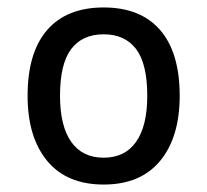

<svg xmlns="http://www.w3.org/2000/svg" viewBox="-20 -485 556 515"><path d="M258 10Q159 10 106.5 -53.5Q54 -117 54 -228Q54 -344 106.5 -404.5Q159 -465 258 -465Q357 -465 409.5 -404.5Q462 -344 462 -228Q462 -117 409.5 -53.5Q357 10 258 10ZM258 -62Q315 -62 345 -104.5Q375 -147 375 -228Q375 -314 345 -353.5Q315 -393 258 -393Q201 -393 171 -353.5Q141 -314 141 -228Q141 -147 171 -104.5Q201 -62 258 -62Z"/></svg>

Font: Noto Sans Thai UI SemCond
Style: Regular
Weight: 400
Width: 4
Designer: Monotype Design Team
Foundry: Monotype Imaging Inc.
Version: Version 2.000